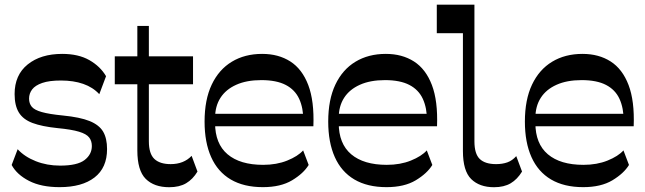

<svg xmlns="http://www.w3.org/2000/svg" viewBox="-20 -792 2764 823"><path d="M235.6 10.2Q156.4 10.2 104.3 -16.7Q52.1 -43.6 30 -84.8L55.7 -152.4Q85.3 -120.1 133.3 -101.1Q181.2 -82.1 237.7 -82.1Q311.4 -82.1 342.6 -106.1Q373.7 -130.1 373.7 -166.1Q373.7 -187.9 362.1 -202.8Q350.6 -217.8 318.8 -227.4Q287.1 -237.1 226.3 -242.9Q159.8 -249.7 119.3 -264.9Q78.9 -280.1 60.7 -309.9Q42.6 -339.7 42.6 -388.8Q42.6 -470.6 98.7 -515.8Q154.8 -561 246.6 -561Q316.2 -561 363 -534.3Q409.8 -507.6 434.6 -465.4L405.6 -388.3Q378.4 -417.9 336.8 -432.4Q295.2 -446.9 241.4 -446.9Q191.1 -446.9 161.1 -436.5Q131.1 -426.1 117.8 -408.7Q104.6 -391.2 104.6 -369.3Q104.6 -348.4 116.2 -334.4Q127.9 -320.4 159.3 -311.6Q190.7 -302.7 249.6 -296.9Q323.1 -289.7 364.2 -273.1Q405.2 -256.4 422.1 -227.7Q438.9 -199 438.9 -152.9Q438.9 -72.8 385.2 -31.3Q331.6 10.2 235.6 10.2Z M705.5 10.5Q640.6 10.5 604.6 -25.3Q568.7 -61.1 568.7 -147.5V-680.8H618.1V-186.4Q618.1 -133.1 641.6 -110.8Q665.1 -88.5 711.6 -88.5Q767.7 -88.5 801.4 -124L826.5 -56.6Q806.6 -23.5 777.8 -6.5Q749.1 10.5 705.5 10.5ZM472 -430.9V-550.5H807.4V-430.9Z M1106.9 10.2Q1024.8 10.2 969 -22.7Q913.2 -55.7 885.1 -118.7Q856.9 -181.7 856.9 -271Q856.9 -364.6 887.5 -429.2Q918.1 -493.8 973.7 -527.4Q1029.2 -561 1103.8 -561Q1173.7 -561 1224.4 -528.6Q1275.2 -496.1 1301.3 -427.6Q1327.4 -359.1 1323.3 -250.8H896.1V-304.1H1301.3L1280.4 -273.9Q1280.4 -329.2 1262.4 -368.3Q1244.4 -407.3 1204.8 -427.9Q1165.1 -448.6 1100.2 -448.6Q1037 -448.6 992.6 -428.6Q948.1 -408.7 925 -372.7Q901.9 -336.7 901.9 -286.6V-264.6Q901.9 -176 955.4 -130.7Q1009 -85.4 1107.9 -85.4Q1165.8 -85.4 1211.3 -103.8Q1256.9 -122.2 1279.4 -147.3L1303.1 -84.9Q1281.1 -48.7 1232.1 -19.2Q1183.1 10.2 1106.9 10.2Z M1636.9 10.2Q1554.8 10.2 1499 -22.7Q1443.2 -55.7 1415.1 -118.7Q1386.9 -181.7 1386.9 -271Q1386.9 -364.6 1417.5 -429.2Q1448.1 -493.8 1503.7 -527.4Q1559.2 -561 1633.8 -561Q1703.7 -561 1754.4 -528.6Q1805.2 -496.1 1831.3 -427.6Q1857.4 -359.1 1853.3 -250.8H1426.1V-304.1H1831.3L1810.4 -273.9Q1810.4 -329.2 1792.4 -368.3Q1774.4 -407.3 1734.8 -427.9Q1695.1 -448.6 1630.2 -448.6Q1567 -448.6 1522.6 -428.6Q1478.1 -408.7 1455 -372.7Q1431.9 -336.7 1431.9 -286.6V-264.6Q1431.9 -176 1485.4 -130.7Q1539 -85.4 1637.9 -85.4Q1695.8 -85.4 1741.3 -103.8Q1786.9 -122.2 1809.4 -147.3L1833.1 -84.9Q1811.1 -48.7 1762.1 -19.2Q1713.1 10.2 1636.9 10.2Z M2097.6 10.5Q2035.2 10.5 1999.7 -24.5Q1964.3 -59.6 1964.3 -144.4V-649.6H1852.3V-772H2013.6V-186.1Q2013.6 -132.4 2036.5 -110.5Q2059.4 -88.5 2106.6 -88.5Q2133.3 -88.5 2154.6 -96Q2175.9 -103.6 2192.9 -122.8L2217.7 -56.6Q2197.4 -23.2 2168.9 -6.3Q2140.3 10.5 2097.6 10.5Z M2479.9 10.2Q2397.8 10.2 2342 -22.7Q2286.2 -55.7 2258.1 -118.7Q2229.9 -181.7 2229.9 -271Q2229.9 -364.6 2260.5 -429.2Q2291.1 -493.8 2346.7 -527.4Q2402.2 -561 2476.8 -561Q2546.7 -561 2597.4 -528.6Q2648.2 -496.1 2674.3 -427.6Q2700.4 -359.1 2696.3 -250.8H2269.1V-304.1H2674.3L2653.4 -273.9Q2653.4 -329.2 2635.4 -368.3Q2617.4 -407.3 2577.8 -427.9Q2538.1 -448.6 2473.2 -448.6Q2410 -448.6 2365.6 -428.6Q2321.1 -408.7 2298 -372.7Q2274.9 -336.7 2274.9 -286.6V-264.6Q2274.9 -176 2328.4 -130.7Q2382 -85.4 2480.9 -85.4Q2538.8 -85.4 2584.3 -103.8Q2629.9 -122.2 2652.4 -147.3L2676.1 -84.9Q2654.1 -48.7 2605.1 -19.2Q2556.1 10.2 2479.9 10.2Z"/></svg>

Font: Savate ExtraLight
Style: Regular
Weight: 200
Designer: Max Esnée
Foundry: Plomb Type
Version: Version 2.000